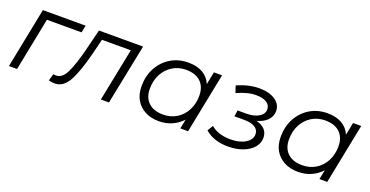

<svg xmlns="http://www.w3.org/2000/svg" viewBox="-28 -1050 3033 1574"><g transform="rotate(20 1489.0 -262.5)"><path d="M48 0 153 -526H526L513 -463H211L119 0Z M396 -1 413 -62Q429 -59 437 -59Q491 -59 526 -131Q561 -203 596 -340L642 -526H1027L921 0H850L943 -463H691L659 -333Q616 -162 569.5 -78Q523 6 448 6Q435 6 423 4Q411 2 396 -1Z M1355 5Q1288 5 1236 -22Q1184 -49 1155 -98.5Q1126 -148 1126 -218Q1126 -308 1164.5 -378.5Q1203 -449 1270 -489.5Q1337 -530 1423 -530Q1498 -530 1549 -500.5Q1600 -471 1623 -416L1645 -526H1716L1611 0H1543L1560 -83Q1523 -42 1471 -18.5Q1419 5 1355 5ZM1370 -58Q1436 -58 1487.5 -89.5Q1539 -121 1568.5 -177Q1598 -233 1598 -304Q1598 -382 1552.5 -425Q1507 -468 1425 -468Q1359 -468 1307.5 -436Q1256 -404 1226.5 -348.5Q1197 -293 1197 -221Q1197 -144 1242.5 -101Q1288 -58 1370 -58Z M1959 6Q1836 6 1758 -61L1788 -111Q1817 -84 1862 -70Q1907 -56 1960 -56Q2038 -56 2088.5 -87Q2139 -118 2139 -165Q2139 -203 2106 -224Q2073 -245 2013 -245H1926L1934 -299H2009Q2077 -299 2118.5 -324Q2160 -349 2160 -390Q2160 -427 2127.5 -448Q2095 -469 2036 -469Q1995 -469 1954.5 -458Q1914 -447 1869 -427L1849 -486Q1948 -531 2042 -531Q2127 -531 2180 -495.5Q2233 -460 2233 -401Q2233 -355 2200 -321Q2167 -287 2109 -272Q2210 -245 2210 -160Q2210 -112 2177.5 -74.5Q2145 -37 2088 -15.5Q2031 6 1959 6Z M2569 5Q2502 5 2450 -22Q2398 -49 2369 -98.5Q2340 -148 2340 -218Q2340 -308 2378.5 -378.5Q2417 -449 2484 -489.5Q2551 -530 2637 -530Q2712 -530 2763 -500.5Q2814 -471 2837 -416L2859 -526H2930L2825 0H2757L2774 -83Q2737 -42 2685 -18.5Q2633 5 2569 5ZM2584 -58Q2650 -58 2701.5 -89.5Q2753 -121 2782.5 -177Q2812 -233 2812 -304Q2812 -382 2766.5 -425Q2721 -468 2639 -468Q2573 -468 2521.5 -436Q2470 -404 2440.5 -348.5Q2411 -293 2411 -221Q2411 -144 2456.5 -101Q2502 -58 2584 -58Z"/></g></svg>

Font: Montserrat
Style: Italic
Weight: 400
Italic angle: -11.3°
Designer: Julieta Ulanovsky
Foundry: Julieta Ulanovsky
Version: Version 9.000; ttfautohint (v1.8.4.7-5d5b)